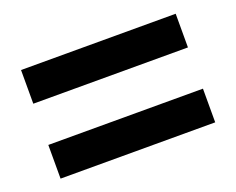

<svg xmlns="http://www.w3.org/2000/svg" viewBox="-64 -593 646 525"><g transform="rotate(-20 259.0 -330.0)"><path d="M34 -390H484V-488H34ZM484 -172V-270H34V-172Z"/></g></svg>

Font: Source Sans Pro SemBd
Style: Regular
Weight: 700
Designer: Paul D. Hunt
Foundry: Adobe Systems Incorporated
Version: Version 2.020;PS 2.0;hotconv 1.0.86;makeotf.lib2.5.63406